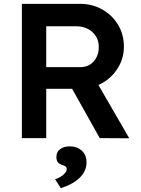

<svg xmlns="http://www.w3.org/2000/svg" viewBox="-20 -720 737 1001"><path d="M94 0V-700H398Q461 -700 512.5 -671Q564 -642 595 -591.5Q626 -541 626 -477Q626 -411 589 -357Q552 -303 493 -277L654 1L500 0L356 -257H221V0ZM221 -370H399Q442 -370 468.5 -400Q495 -430 495 -474Q495 -522 462 -552.5Q429 -583 376 -583H221ZM297 261 267 214Q288 209 308 193Q328 177 328 160Q328 154 323.5 149.5Q319 145 307 141Q288 135 281 125Q274 115 274 98Q274 72 293.5 57.5Q313 43 345 43Q381 43 406 65Q431 87 431 127Q431 173 394.5 207.5Q358 242 297 261Z"/></svg>

Font: Lexend Deca Medium
Style: Regular
Weight: 500
Designer: Bonnie Shaver-Troup, Thomas Jockin
Foundry: Lexend
Version: Version 1.008; ttfautohint (v1.8.4.7-5d5b)